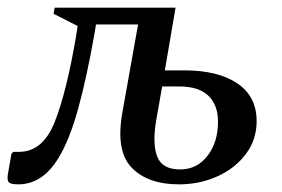

<svg xmlns="http://www.w3.org/2000/svg" viewBox="-30 -472 738 502"><path d="M216 -378Q196 -266 174 -186.5Q152 -107 123 -59Q81 10 18 10Q-3 10 -7.5 4Q-12 -2 -9 -19L0 -70L5 -75H20Q82 -75 113 -153Q144 -231 169 -378L173 -404L110 -436L113 -452H429L401 -288H452Q540 -288 590.5 -254Q641 -220 641 -155Q641 -107 613 -69.5Q585 -32 538.5 -11Q492 10 438 10Q356 10 314 -34Q272 -78 290 -178L331 -408H221ZM379 -161Q368 -99 380.5 -64Q393 -29 441 -29Q485 -29 512.5 -64.5Q540 -100 540 -154Q540 -197 515 -221.5Q490 -246 438 -246H394Z"/></svg>

Font: Spectral Medium
Style: Italic
Weight: 500
Italic angle: -10°
Designer: Jean-Baptiste Levee
Foundry: Production Type
Version: Version 2.001